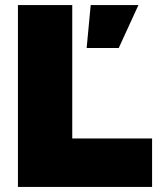

<svg xmlns="http://www.w3.org/2000/svg" viewBox="-20 -740 633 760"><path d="M51 0H582V-192H266V-720H51ZM323 -550H450L528 -720H339Z"/></svg>

Font: Aspekta 950
Style: Regular
Weight: 950
Designer: Ivo Dolenc
Version: Version 2.000